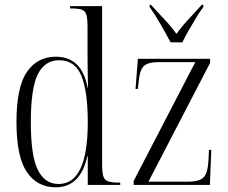

<svg xmlns="http://www.w3.org/2000/svg" viewBox="-20 -786 971 816"><path d="M217 10Q138 10 94 -55Q50 -120 50 -267Q50 -416 94.5 -480.5Q139 -545 217 -545Q328 -545 352 -414H354Q353 -459 352.5 -494.5Q352 -530 352 -556V-672Q352 -707 347 -723.5Q342 -740 327.5 -745Q313 -750 286 -750H278V-760H414V-81Q414 -36 427 -23Q440 -10 481 -10H491V0H353V-122H351Q322 10 217 10ZM229 -4Q353 -4 353 -266Q353 -397 326 -463.5Q299 -530 231 -530Q171 -530 141 -471Q111 -412 111 -266Q111 -123 141 -63.5Q171 -4 229 -4ZM548 0V-17L810 -522H655Q607 -522 590 -504Q573 -486 569 -436L566 -408H556L566 -536H873V-519L611 -14H780Q828 -14 845.5 -32.5Q863 -51 866 -103L868 -149H878L872 0ZM705 -606Q687 -640 662 -683.5Q637 -727 616 -756V-766H621Q649 -735 678 -704.5Q707 -674 730 -642Q753 -674 781.5 -704.5Q810 -735 838 -766H844V-756Q829 -736 813 -709.5Q797 -683 781.5 -656Q766 -629 755 -606Z"/></svg>

Font: Noto Serif Display Condensed Light
Style: Regular
Weight: 300
Width: 3
Designer: Monotype Design Team
Foundry: Monotype Imaging Inc.
Version: Version 2.009